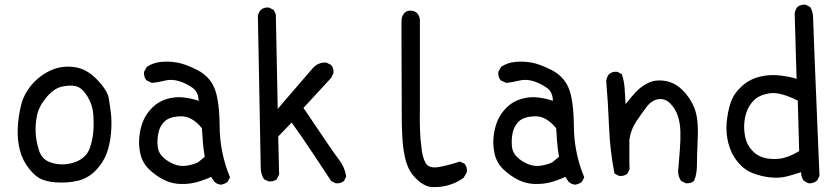

<svg xmlns="http://www.w3.org/2000/svg" viewBox="-20 -780 3540 813"><path d="M213 -8Q186 -10 159.5 -19.5Q133 -29 104.5 -64Q76 -99 64.5 -143Q53 -187 55 -235.5Q57 -284 69 -333.5Q81 -383 115.5 -422.5Q150 -462 196 -482.5Q242 -503 294.5 -496Q347 -489 391 -443Q435 -397 440.5 -364Q446 -331 450 -297Q454 -263 450 -216Q446 -169 431.5 -130Q417 -91 385 -58Q353 -25 309 -14.5Q265 -4 213 -8ZM315 -101Q349 -120 360.5 -153.5Q372 -187 375 -221Q378 -255 375 -296Q372 -337 349.5 -373Q327 -409 301.5 -415Q276 -421 241.5 -413Q207 -405 175 -366Q143 -327 136 -288Q129 -249 131 -216Q133 -183 144.5 -145Q156 -107 189.5 -94Q223 -81 257 -84.5Q291 -88 315 -101Z M915 2Q899 0 888 -10L874 -31Q841 -16 810.5 -8Q780 0 743.5 -1Q707 -2 674 -18.5Q641 -35 612.5 -62Q584 -89 575 -126Q566 -163 570 -201Q574 -239 587 -269.5Q600 -300 626 -325.5Q652 -351 688.5 -361.5Q725 -372 761 -367Q797 -362 821 -353Q821 -390 795 -408.5Q769 -427 738 -436.5Q707 -446 677.5 -438.5Q648 -431 623 -429L600 -440Q588 -454 590 -476L602 -497Q629 -515 663 -518Q697 -521 731 -515Q765 -509 815.5 -483.5Q866 -458 887.5 -408Q909 -358 910 -245Q911 -132 954 -29L944 -10Q931 0 915 2ZM819 -93 847 -116Q841 -151 839 -179.5Q837 -208 835 -237Q793 -289 745 -287.5Q697 -286 676.5 -265.5Q656 -245 650.5 -216.5Q645 -188 647.5 -161Q650 -134 669 -115.5Q688 -97 715 -85.5Q742 -74 770.5 -78.5Q799 -83 819 -93Z M1401 -4 1382 -14Q1341 -76 1300 -138Q1259 -200 1215 -261L1158 -202L1162 -41L1152 -21Q1139 -10 1117 -12L1098 -21Q1084 -43 1084 -71Q1084 -99 1072 -711Q1074 -727 1084 -738Q1098 -750 1119 -748L1139 -738L1148 -719L1156 -319L1304 -491Q1327 -517 1362 -515L1382 -505Q1394 -491 1392 -470L1382 -450L1265 -323Q1392 -134 1416 -103Q1440 -72 1446 -33L1437 -14Q1423 -2 1401 -4Z M1681 -331V-361L1680 -621V-677L1681 -703Q1690 -735 1717 -735Q1751 -735 1758 -699V-324Q1756 -214 1764 -161Q1768 -114 1782.5 -89.5Q1797 -65 1840 -73Q1883 -81 1927 -96L1947 -87Q1959 -73 1957 -51L1943 -27Q1914 -6 1879.5 4Q1845 14 1806 12Q1772 8 1737 -28.5Q1702 -65 1692 -129Q1680 -179 1681 -331Z M2415 2Q2399 0 2388 -10L2374 -31Q2341 -16 2310.5 -8Q2280 0 2243.5 -1Q2207 -2 2174 -18.5Q2141 -35 2112.5 -62Q2084 -89 2075 -126Q2066 -163 2070 -201Q2074 -239 2087 -269.5Q2100 -300 2126 -325.5Q2152 -351 2188.5 -361.5Q2225 -372 2261 -367Q2297 -362 2321 -353Q2321 -390 2295 -408.5Q2269 -427 2238 -436.5Q2207 -446 2177.5 -438.5Q2148 -431 2123 -429L2100 -440Q2088 -454 2090 -476L2102 -497Q2129 -515 2163 -518Q2197 -521 2231 -515Q2265 -509 2315.5 -483.5Q2366 -458 2387.5 -408Q2409 -358 2410 -245Q2411 -132 2454 -29L2444 -10Q2431 0 2415 2ZM2319 -93 2347 -116Q2341 -151 2339 -179.5Q2337 -208 2335 -237Q2293 -289 2245 -287.5Q2197 -286 2176.5 -265.5Q2156 -245 2150.5 -216.5Q2145 -188 2147.5 -161Q2150 -134 2169 -115.5Q2188 -97 2215 -85.5Q2242 -74 2270.5 -78.5Q2299 -83 2319 -93Z M2884 -4 2864 -14Q2847 -39 2853 -72Q2856 -112 2859 -149.5Q2862 -187 2861 -224Q2860 -261 2849.5 -291Q2839 -321 2817.5 -342.5Q2796 -364 2768 -360Q2740 -356 2718.5 -328Q2697 -300 2673.5 -264.5Q2650 -229 2645 -187V-91L2646 -64L2637 -45Q2623 -33 2602 -35L2582 -45Q2563 -142 2559 -241.5Q2555 -341 2547 -438Q2549 -454 2559 -466Q2572 -478 2594 -476L2613 -466Q2623 -437 2625 -404.5Q2627 -372 2629 -339Q2650 -366 2671.5 -389.5Q2693 -413 2724 -428.5Q2755 -444 2796 -437.5Q2837 -431 2870 -398.5Q2903 -366 2920.5 -322Q2938 -278 2934.5 -196Q2931 -114 2931 -78.5Q2931 -43 2919 -14Q2905 -2 2884 -4Z M3403 -4 3384 -14Q3372 -29 3372 -51Q3337 -39 3307.5 -32Q3278 -25 3240.5 -29Q3203 -33 3167 -47Q3131 -61 3103.5 -94.5Q3076 -128 3064.5 -172Q3053 -216 3057 -261Q3061 -306 3073.5 -344Q3086 -382 3119 -413Q3152 -444 3196 -455Q3240 -466 3286 -460Q3332 -454 3353 -446L3345 -723Q3347 -738 3356 -750Q3370 -762 3392 -760L3411 -750Q3423 -729 3423 -703.5Q3423 -678 3450 -35L3440 -16Q3425 -2 3403 -4ZM3364 -140 3358 -354Q3282 -392 3238.5 -385Q3195 -378 3172.5 -355.5Q3150 -333 3140.5 -303.5Q3131 -274 3131 -244Q3131 -214 3138.5 -188.5Q3146 -163 3166 -141.5Q3186 -120 3215 -112Q3244 -104 3280.5 -108Q3317 -112 3364 -140Z"/></svg>

Font: Kosefont JP
Style: Regular
Weight: 400
Designer: Nozomi Seto 瀬戸のぞみ
Version: Version 3.00;June 19, 2020